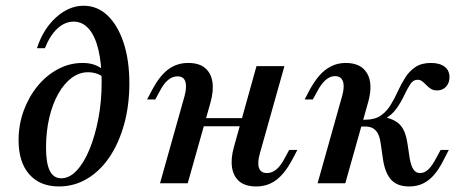

<svg xmlns="http://www.w3.org/2000/svg" viewBox="-20 -651 1643 682"><path d="M189.5 11.3Q121.8 11.3 83.9 -31.9Q46 -75 46 -153.2Q46 -208.1 64.1 -257.7Q82.3 -307.3 113.7 -345.6Q145.2 -383.9 186.3 -405.6Q227.4 -427.4 273.4 -427.4Q317.7 -427.4 345.2 -404V-377.4Q336.3 -385.5 322.2 -389.9Q308.1 -394.4 292.7 -394.4Q261.3 -394.4 234.3 -374.2Q207.3 -354 186.7 -317.3Q166.1 -280.6 154.8 -231.9Q143.5 -183.1 143.5 -126.6Q143.5 -71 156.9 -44.4Q170.2 -17.7 197.6 -17.7Q226.6 -17.7 252.4 -45.2Q278.2 -72.6 298 -120.6Q317.7 -168.5 329.4 -229.8Q341.1 -291.1 341.1 -358.9Q341.1 -426.6 329.4 -475Q317.7 -523.4 295.2 -548.8Q272.6 -574.2 241.9 -574.2Q210.5 -574.2 183.9 -549.6Q157.3 -525 139.5 -479.8H111.3Q133.1 -547.6 179 -589.1Q225 -630.6 276.6 -630.6Q325.8 -630.6 362.1 -596Q398.4 -561.3 419 -499.2Q439.5 -437.1 439.5 -355.6Q439.5 -276.6 421 -209.7Q402.4 -142.7 369 -93.1Q335.5 -43.5 289.5 -16.1Q243.5 11.3 189.5 11.3Z M548.4 0 635.5 -309.7Q644.4 -342.7 638.3 -361.3Q632.3 -379.8 610.5 -379.8Q592.7 -379.8 577 -366.9Q561.3 -354 546.8 -325.8L531.5 -297.6H502.4L520.2 -331.5Q546.8 -381.5 577.4 -404.4Q608.1 -427.4 648.4 -427.4Q686.3 -427.4 707.7 -410.1Q729 -392.7 734.3 -361.3Q739.5 -329.8 728.2 -288.7L646.8 0ZM654.8 -202.4 662.9 -231.5H888.7L880.6 -202.4ZM890.3 11.3Q852.4 11.3 831 -6Q809.7 -23.4 804.4 -54.8Q799.2 -86.3 810.5 -127.4L891.1 -416.1H990.3L903.2 -106.5Q893.5 -72.6 900 -54.4Q906.5 -36.3 928.2 -36.3Q946 -36.3 961.7 -49.2Q977.4 -62.1 991.9 -90.3L1007.3 -118.5H1036.3L1018.5 -84.7Q991.9 -34.7 961.3 -11.7Q930.6 11.3 890.3 11.3Z M1433.1 11.3Q1392.7 11.3 1371 -10.9Q1349.2 -33.1 1341.1 -80.6L1332.3 -141.1Q1329 -164.5 1321.8 -177.4Q1314.5 -190.3 1303.6 -196Q1292.7 -201.6 1276.6 -201.6H1244.4L1250 -225.8H1277.4Q1311.3 -225.8 1332.3 -240.3Q1353.2 -254.8 1367.3 -277.8Q1381.5 -300.8 1393.1 -326.6Q1404.8 -352.4 1419.4 -375.4Q1433.9 -398.4 1455.6 -412.9Q1477.4 -427.4 1510.5 -427.4Q1541.9 -427.4 1559.3 -414.1Q1576.6 -400.8 1576.6 -376.6Q1576.6 -356.5 1564.5 -343.1Q1552.4 -329.8 1532.3 -329.8Q1519.4 -329.8 1510.5 -335.5Q1501.6 -341.1 1494.4 -348.8Q1487.1 -356.5 1479.8 -362.1Q1472.6 -367.7 1462.9 -367.7Q1447.6 -367.7 1437.1 -351.6Q1426.6 -335.5 1415.7 -312.1Q1404.8 -288.7 1388.3 -265.3Q1371.8 -241.9 1343.5 -226.6L1345.2 -234.7Q1383.1 -227.4 1402 -206.5Q1421 -185.5 1427.4 -141.1L1435.5 -87.1Q1440.3 -61.3 1448.8 -48.8Q1457.3 -36.3 1471.8 -36.3Q1487.9 -36.3 1501.6 -49.2Q1515.3 -62.1 1529.8 -90.3L1545.2 -118.5H1574.2L1550 -71.8Q1537.1 -47.6 1520.6 -28.6Q1504 -9.7 1482.7 0.8Q1461.3 11.3 1433.1 11.3ZM1108.1 0 1195.2 -309.7Q1204.8 -343.5 1198 -362.1Q1191.1 -380.6 1170.2 -380.6Q1152.4 -380.6 1136.7 -366.9Q1121 -353.2 1106.5 -325.8L1091.1 -297.6H1062.1L1079.8 -331.5Q1096 -361.3 1114.5 -382.7Q1133.1 -404 1156.5 -415.7Q1179.8 -427.4 1208.1 -427.4Q1262.9 -427.4 1284.3 -389.9Q1305.6 -352.4 1287.9 -288.7L1206.5 0Z"/></svg>

Font: Playfair 5pt SemiExpanded Light SemiBold
Style: Italic
Weight: 600
Italic angle: -15.6°
Version: Version 2.001;gftools[0.9.30]